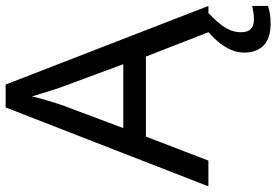

<svg xmlns="http://www.w3.org/2000/svg" viewBox="-169 -588 977 679"><g transform="rotate(-90 319.5 -248.5)"><path d="M545 0 459 -221H176L91 0H0L279 -717H360L638 0ZM352 -517Q349 -525 342 -546Q335 -567 328.5 -589.5Q322 -612 318 -624Q311 -593 302 -563.5Q293 -534 287 -517L206 -301H432ZM545 116Q545 161 590 161Q607 161 618.5 158.5Q630 156 638 155V211Q624 215 610 217.5Q596 220 576 220Q523 220 498 195Q473 170 473 126Q473 97 487.5 70Q502 43 523.5 21Q545 -1 565 -15L613 0Q579 32 562 58.5Q545 85 545 116Z"/></g></svg>

Font: Noto Sans Inscriptional Pahlavi
Style: Regular
Weight: 400
Designer: Monotype Design Team
Foundry: Monotype Imaging Inc.
Version: Version 2.003; ttfautohint (v1.8.4.7-5d5b)